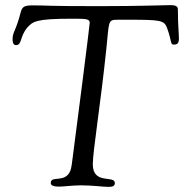

<svg xmlns="http://www.w3.org/2000/svg" viewBox="-20 -727 732 749"><path d="M29 -573C29 -562 32 -551 42 -551C67 -551 56 -584 87 -620C108 -643 120 -654 259 -654C314 -654 330 -654 330 -638C330 -628 275 -198 261 -93C259 -78 257 -63 250 -52C239 -35 224 -32 209 -30C192 -28 178 -29 178 -13C178 -2 193 1 210 1C228 1 264 -4 296 -4C340 -4 383 2 403 2C419 2 428 -1 428 -13C428 -45 342 -5 342 -86C342 -137 372 -317 395 -538C406 -643 400 -650 438 -650H483C607 -650 621 -648 632 -617C652 -562 643 -553 659 -553C668 -553 678 -555 678 -576C678 -595 674 -629 674 -687C674 -696 674 -707 646 -707C612 -707 535 -703 365 -703C144 -703 177 -706 107 -706C77 -706 67 -702 61 -680C41 -602 29 -604 29 -573Z"/></svg>

Font: OFL Sorts Mill Goudy
Style: Italic
Weight: 500
Italic angle: -6°
Version: Version 003.000